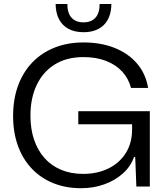

<svg xmlns="http://www.w3.org/2000/svg" viewBox="-20 -954 850 982"><path d="M394.4 8.6Q316 8.6 252.1 -17.4Q188.1 -43.3 142.1 -92.1Q96 -140.9 71.5 -208.9Q47 -277 47 -360.6Q47 -447.1 72.7 -516.6Q98.4 -586.1 145.9 -635.3Q193.3 -684.4 259.5 -710.6Q325.7 -736.9 407 -736.9Q495.6 -736.9 565.3 -709.4Q635 -681.9 680 -630.1Q725 -578.4 737.6 -504.1H650.1Q637.6 -552.6 604.9 -587.9Q572.1 -623.3 522.2 -642.6Q472.3 -662 406.7 -662Q321 -662 260.6 -624.6Q200.1 -587.1 167.9 -519.8Q135.7 -452.4 135.7 -362.3Q135.7 -294.1 154.5 -239Q173.3 -183.9 208.3 -144.9Q243.3 -106 293 -85.3Q342.7 -64.6 405 -64.6Q478.4 -64.6 535 -92.6Q591.6 -120.6 623.6 -171.6Q655.6 -222.7 655.6 -292.6V-341.3L679.7 -318.3H380.4V-385.1H746.3V0H677.4L671.6 -150.6H665.3Q648.6 -102.7 608.6 -66.9Q568.6 -31 513.4 -11.2Q458.1 8.6 394.4 8.6ZM407 -789.3Q362.6 -789.3 330.6 -806.3Q298.7 -823.3 281.9 -855.4Q265.1 -887.6 264.4 -933.6H324.4Q324.4 -887 346.1 -863.4Q367.7 -839.7 407 -839.7Q446.6 -839.7 468.1 -863.4Q489.6 -887 489.6 -933.6H549.6Q548.9 -864.3 511.5 -826.8Q474.1 -789.3 407 -789.3Z"/></svg>

Font: Mona Sans ExtraLight
Style: Regular
Weight: 200
Designer: Deni Anggara
Foundry: GitHub
Version: Version 2.000